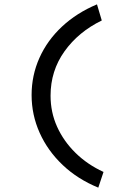

<svg xmlns="http://www.w3.org/2000/svg" viewBox="-20 -756 590 881"><path d="M431 105Q336 66 267.5 1Q199 -64 162 -146.5Q125 -229 125 -320Q125 -410 161 -490.5Q197 -571 264.5 -634Q332 -697 425 -736L447 -662Q340 -610 276 -520.5Q212 -431 212 -317Q212 -241 242 -174.5Q272 -108 326.5 -54.5Q381 -1 455 33Z"/></svg>

Font: Inconsolata SemiExpanded Medium
Style: Regular
Weight: 500
Width: 6
Monospace: yes
Designer: Raph Levien, Cyreal, Brenton Simpson
Foundry: Raph Levien, Cyreal, Google
Version: Version 3.001; ttfautohint (v1.8.2.53-6de2)